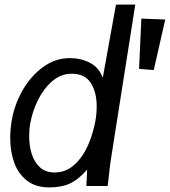

<svg xmlns="http://www.w3.org/2000/svg" viewBox="-20 -810 740 836"><path d="M24.5 -209.5Q24.5 -247.5 31.5 -288Q43 -354.5 78.2 -416.5Q113.5 -478.5 167 -517.8Q220.5 -557 284 -557Q332.5 -557 371.8 -536.5Q411 -516 427.5 -471.5L485 -790H569L463 -117Q459.5 -95.5 455.5 -58Q451.5 -19 448.5 0H356L359.5 -71.5Q321.5 -28 284.5 -11Q247.5 6 194.5 6Q136 6 98 -23.2Q60 -52.5 42.2 -101Q24.5 -149.5 24.5 -209.5ZM395.5 -284Q401 -316 401 -346.5Q401 -409 375.2 -449Q349.5 -489 292 -489Q245 -489 207.2 -456.2Q169.5 -423.5 145.2 -374Q121 -324.5 112 -274Q107 -247.5 107 -217Q107 -174.5 118.5 -138.8Q130 -103 154.5 -81Q179 -59 217 -59Q267.5 -59 304.8 -93.5Q342 -128 364 -179.2Q386 -230.5 395.5 -284ZM585.5 -510 595.5 -729 699.5 -725 649.5 -505Z"/></svg>

Font: JuliaMono Italic
Style: Regular
Weight: 400
Italic angle: -9°
Monospace: yes
Designer: cormullion
Foundry: corm
Version: Version 0.049; ttfautohint (v1.8.4)